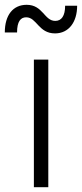

<svg xmlns="http://www.w3.org/2000/svg" viewBox="-75 -779 341 799"><path d="M66 0H126V-531H66ZM-55 -644H-4C-4 -690 11 -707 34 -707C78 -707 85 -640 154 -640C211 -640 246 -687 246 -755H196C196 -713 181 -692 155 -692C109 -692 104 -759 36 -759C-21 -759 -55 -716 -55 -644Z"/></svg>

Font: Mluvka Light
Style: Regular
Weight: 300
Designer: Modified by Jiří Krblich, Original typeface by Gumpita Rahayu
Foundry: Gumpita Rahayu & Jiří Krblich
Version: Version 2.000;Glyphs 3.1.1 (3134)